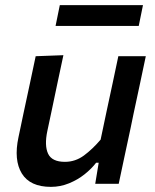

<svg xmlns="http://www.w3.org/2000/svg" viewBox="-20 -716 603 748"><path d="M178.5 12Q97 12 65 -40.2Q33 -92.5 52 -181.5Q56.5 -202.5 60.8 -223.2Q65 -244 71 -272Q85.5 -338.5 96.5 -390.8Q107.5 -443 119 -497L227 -501Q215.5 -446.5 204.2 -394Q193 -341.5 181 -283.5L164.5 -206Q152.5 -149.5 167.2 -117.5Q182 -85.5 233 -85.5Q273.5 -85.5 307 -110.2Q340.5 -135 372 -172L395.5 -283.5Q408 -341 418.8 -392Q429.5 -443 441 -497H548Q536.5 -443 525.5 -390.5Q514.5 -338 500 -271.5L489 -218Q475.5 -156 464.8 -105.2Q454 -54.5 442.5 0H351L364.5 -82H354.5Q336.5 -58.5 309.5 -37Q282.5 -15.5 248.8 -1.8Q215 12 178.5 12ZM196.5 -615 213 -696H537L520.5 -615Z"/></svg>

Font: Commissioner Medium
Style: Italic
Weight: 500
Italic angle: -12°
Designer: Kostas Bartsokas
Foundry: Kostas Bartsokas
Version: Version 1.000; ttfautohint (v1.8.3)